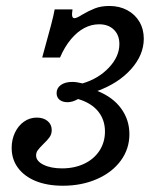

<svg xmlns="http://www.w3.org/2000/svg" viewBox="-20 -602 495 634"><path d="M18.5 -113.7Q18.5 -141.1 29.4 -164.1Q40.3 -187.1 59.3 -200.4Q78.2 -213.7 101.6 -213.7Q123.4 -213.7 137.1 -202.4Q150.8 -191.1 150.8 -172.6Q150.8 -158.9 143.5 -148.8Q136.3 -138.7 122.6 -125.8Q110.5 -113.7 104.8 -106Q99.2 -98.4 99.2 -88.7Q99.2 -70.2 123.4 -58.1Q147.6 -46 184.7 -46Q225.8 -46 258.1 -61.3Q290.3 -76.6 308.5 -104.4Q326.6 -132.3 326.6 -167.7Q326.6 -206.5 304 -234.3Q281.5 -262.1 237.9 -275Q219.4 -264.5 203.2 -264.5Q186.3 -264.5 176.6 -272.6Q166.9 -280.6 166.9 -294.4Q166.9 -311.3 181 -321.4Q195.2 -331.5 218.5 -331.5Q233.1 -331.5 252.4 -326.6Q304.8 -341.9 339.5 -378.6Q374.2 -415.3 374.2 -456.5Q374.2 -486.3 356 -504Q337.9 -521.8 307.3 -521.8Q281.5 -521.8 258.1 -509.3Q234.7 -496.8 214.1 -472.2Q193.5 -447.6 178.2 -412.1H119.4Q139.5 -484.7 148.4 -518.5Q157.3 -552.4 160.5 -571H219.4Q216.9 -554.8 218.5 -548.4Q220.2 -541.9 225.8 -541.9Q229.8 -541.9 236.7 -545.2Q243.5 -548.4 250.8 -553.2Q272.6 -566.1 293.1 -574.2Q313.7 -582.3 341.1 -582.3Q374.2 -582.3 400 -568.5Q425.8 -554.8 440.3 -530.2Q454.8 -505.6 454.8 -474.2Q454.8 -421 413.3 -374.2Q371.8 -327.4 301.6 -301.6Q352.4 -281.5 379.8 -244Q407.3 -206.5 407.3 -158.9Q407.3 -110.5 379 -71.8Q350.8 -33.1 300.4 -10.9Q250 11.3 187.9 11.3Q136.3 11.3 98.4 -4Q60.5 -19.4 39.5 -47.6Q18.5 -75.8 18.5 -113.7Z"/></svg>

Font: Playfair Micro SmCond SmLight
Style: Italic
Weight: 360
Width: 4
Italic angle: -15.6°
Designer: Claus Eggers Sørensen
Foundry: Claus Eggers Sørensen
Version: Version 2.203;Glyphs 3.3 (3326)